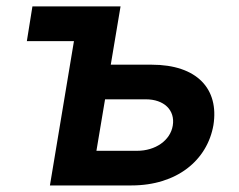

<svg xmlns="http://www.w3.org/2000/svg" viewBox="-20 -565 728 585"><path d="M347.3 -545.5H78.8L61.8 -439.6H205.3L132.1 0H380.3C519.2 0 611.5 -76.7 630.3 -183.9C647.7 -294 580.6 -367.9 441.8 -367.9H317.5ZM273.8 -105.5 300.1 -262.4H424.4C479.4 -262.4 514.2 -229.8 506.4 -182.2C498.9 -137.1 453.8 -105.5 397.4 -105.5Z"/></svg>

Font: Margiela Sans Semi Bold
Style: Italic
Weight: 600
Italic angle: -9.39999°
Designer: Stefan Endress, Andreas Faust
Version: Version 1.100;FEAKit 1.0